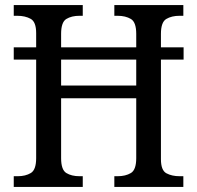

<svg xmlns="http://www.w3.org/2000/svg" viewBox="-20 -734 774 754"><path d="M34 0V-42H50Q80 -42 101 -54.5Q122 -67 122 -113V-500H34V-548H122V-604Q122 -648 100.5 -660Q79 -672 48 -672H34V-714H305V-672H292Q261 -672 240.5 -659.5Q220 -647 220 -601V-548H515V-601Q515 -647 494 -659.5Q473 -672 442 -672H429V-714H700V-672H685Q654 -672 633 -659.5Q612 -647 612 -601V-548H701V-500H612V-109Q612 -65 633.5 -53.5Q655 -42 685 -42H700V0H429V-42H442Q473 -42 494 -54.5Q515 -67 515 -113V-348H220V-113Q220 -67 240.5 -54.5Q261 -42 292 -42H305V0ZM220 -398H515V-500H220Z"/></svg>

Font: Noto Serif Khmer SemiCondensed
Style: Regular
Weight: 400
Width: 4
Designer: Danh Hong and the Monotype Design Team
Foundry: Monotype Imaging Inc.
Version: Version 2.004; ttfautohint (v1.8.4.7-5d5b)